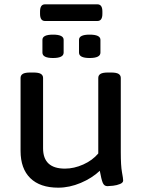

<svg xmlns="http://www.w3.org/2000/svg" viewBox="-20 -860 665 887"><path d="M249 7Q165 7 120 -37Q75 -81 75 -163V-500Q75 -512 85 -518.5Q95 -525 120 -525H134Q159 -525 169 -518.5Q179 -512 179 -500V-175Q179 -81 280 -81Q322 -81 364.5 -100Q407 -119 434 -151V-500Q434 -512 444 -518.5Q454 -525 479 -525H493Q518 -525 528 -518.5Q538 -512 538 -500V-158Q538 -94 543.5 -64.5Q549 -35 549 -26Q549 -16 534.5 -10Q520 -4 502.5 -2Q485 0 476 0Q461 0 454.5 -16Q448 -32 441 -71Q405 -37 353 -15Q301 7 249 7ZM394 -592Q345 -592 345 -617V-676Q345 -700 394 -700Q444 -700 444 -676V-617Q444 -592 394 -592ZM225 -592Q176 -592 176 -617V-676Q176 -700 225 -700Q274 -700 274 -676V-617Q274 -592 225 -592ZM188 -763Q165 -763 165 -796V-807Q165 -840 188 -840H430Q453 -840 453 -807V-796Q453 -763 430 -763Z"/></svg>

Font: Asap Semi Expanded Medium
Style: Regular
Weight: 500
Width: 6
Designer: Pablo Cosgaya
Foundry: Omnibus-Type
Version: Version 3.001; ttfautohint (v1.8.4.7-5d5b)